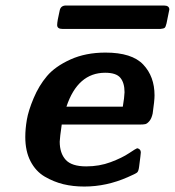

<svg xmlns="http://www.w3.org/2000/svg" viewBox="-20 -666 635 697"><path d="M71.8 -168.9Q71.8 -197.8 77.4 -231Q83 -264.2 102.1 -309.6Q121.1 -355 150.6 -389.9Q180.2 -424.8 235.6 -450Q291 -475.1 362.8 -475.1Q459 -475.1 500 -431.6Q541 -388.2 541 -319.8Q541 -300.8 534.2 -253.9Q530.3 -235.8 522.2 -226.3Q514.2 -216.8 507.1 -215.3Q500 -213.9 487.8 -213.9H204.1Q197.3 -167 196.8 -151.9Q196.8 -109.9 218.5 -85.9Q240.2 -62 293 -62Q340.8 -62 381.8 -77.4Q422.9 -92.8 448.5 -109.9Q474.1 -127 478 -127.9Q491.2 -125 491.2 -112.8Q491.2 -107.9 484.9 -60.1Q482.9 -43.9 477.5 -39.6Q472.2 -35.2 443.8 -22.9Q366.7 11.2 286.1 11.2Q245.1 11.2 210 2.7Q174.8 -5.9 142.3 -24.9Q109.9 -43.9 90.8 -80.6Q71.8 -117.2 71.8 -168.9ZM187.5 -575.2Q187.5 -588.4 196.8 -628.4Q200.7 -646.5 220.7 -646H574.7Q594.7 -646 594.7 -631.3Q594.7 -631.3 584.5 -581.1Q581.5 -567.9 577.6 -564.9Q573.7 -562 562.5 -561H206.5Q187.5 -561 187.5 -575.2ZM221.2 -278.8H425.8Q431.6 -313 432.1 -331.1Q432.1 -365.2 417 -383.5Q401.9 -401.9 361.8 -401.9Q262.2 -401.9 221.2 -278.8Z"/></svg>

Font: CMU Sans Serif
Style: BoldOblique
Weight: 700
Italic angle: -12°
Version: Version 0.7.0